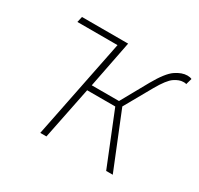

<svg xmlns="http://www.w3.org/2000/svg" viewBox="-111 -621 784 757"><g transform="rotate(30 281.0 -243.0)"><path d="M265 -478 253 -452H60L66 -478ZM152 0 248 -478H276L234 -264H358L426 -386Q461 -448 489 -467Q517 -486 542 -486Q554 -486 562 -482L554 -454Q550 -456 547 -456Q544 -456 540 -456Q522 -456 500.5 -441.5Q479 -427 450 -376L380 -252L482 0H452L356 -238H228L180 0Z"/></g></svg>

Font: Source Sans 3 VF
Style: Italic
Weight: 200
Italic angle: -11°
Designer: Paul D. Hunt
Foundry: Adobe Systems Incorporated
Version: Version 3.042;hotconv 1.0.118;makeotfexe 2.5.65603